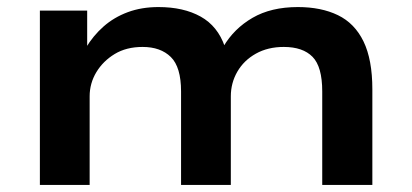

<svg xmlns="http://www.w3.org/2000/svg" viewBox="-20 -524 1166 544"><path d="M93 0V-494H227V-388H223Q244 -423 273.5 -449Q303 -475 342 -489.5Q381 -504 429 -504Q500 -504 548.5 -477Q597 -450 617 -392H613Q643 -443 695.5 -473.5Q748 -504 824 -504Q890 -504 937.5 -481Q985 -458 1010 -406.5Q1035 -355 1035 -271V0H893V-265Q893 -335 865.5 -363Q838 -391 784 -391Q739 -391 705 -372Q671 -353 652.5 -321Q634 -289 634 -251V0H493V-265Q493 -334 464 -362.5Q435 -391 384 -391Q338 -391 305 -371Q272 -351 253 -319.5Q234 -288 234 -251V0Z"/></svg>

Font: Nunito Sans 10pt Expanded
Style: Bold
Weight: 700
Width: 7
Designer: Vernon Adams
Foundry: Vernon Adams
Version: Version 3.101;gftools[0.9.27]